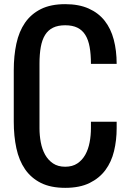

<svg xmlns="http://www.w3.org/2000/svg" viewBox="-20 -904 634 933"><path d="M546.9 -312.5V-281.2Q546.9 -222.7 534.2 -169.9Q521.5 -117.2 492.2 -77.6Q462.9 -38.1 415 -14.6Q367.2 8.8 296.9 8.8Q226.6 8.8 178.7 -15.1Q130.9 -39.1 101.6 -81.8Q72.3 -124.5 59.6 -183.6Q46.9 -242.7 46.9 -313V-562.5Q46.9 -632.8 59.6 -691.9Q72.3 -751 101.6 -793.5Q130.9 -835.9 178.7 -859.9Q226.6 -883.8 296.9 -883.8Q363.3 -883.8 410.9 -862.5Q458.5 -841.3 488.5 -803.2Q518.6 -765.1 532.7 -711.7Q546.9 -658.2 546.9 -593.8H421.9Q421.9 -640.6 415.5 -675.8Q409.2 -710.9 394.5 -734.4Q379.9 -757.8 356 -769.5Q332 -781.2 296.9 -781.2Q261.7 -781.2 237.8 -769.5Q213.9 -757.8 199.2 -734.4Q184.6 -710.9 178.2 -675.8Q171.9 -640.6 171.9 -593.8V-281.2Q171.9 -246.1 178.2 -212.4Q184.6 -178.7 199.2 -152.3Q213.9 -126 237.8 -109.9Q261.7 -93.8 296.9 -93.8Q332 -93.8 356 -109.9Q379.9 -126 394.5 -152.3Q409.2 -178.7 415.5 -212.4Q421.9 -246.1 421.9 -281.2V-312.5Z"/></svg>

Font: tigers
Style: Regular
Weight: 400
Designer: vernon adams
Foundry: vernon adams
Version: Version 1.2